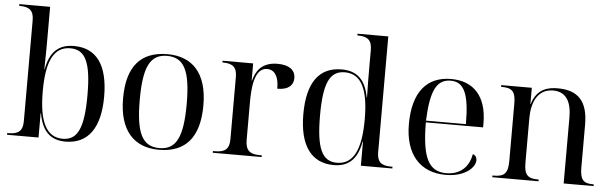

<svg xmlns="http://www.w3.org/2000/svg" viewBox="-49 -931 3553 1112"><g transform="rotate(5 1728.0 -375.0)"><path d="M358 10C489 10 559 -86 559 -269C559 -452 491 -546 360 -546C270 -546 220 -498 202 -397H200C202 -469 202 -541 202 -576V-760H23V-750H26C85 -750 108 -728 108 -672V-87C108 -32 85 -10 26 -10H18V0H201V-141H203C221 -38 271 10 358 10ZM341 -5C247 -5 202 -90 202 -269C202 -442 243 -531 340 -531C428 -531 462 -458 462 -270C462 -79 428 -5 341 -5Z M901 10C1055 10 1136 -81 1136 -269C1136 -456 1048 -546 904 -546C749 -546 669 -456 669 -269C669 -81 757 10 901 10ZM903 0C804 0 766 -75 766 -269C766 -461 804 -536 902 -536C1001 -536 1039 -461 1039 -269C1039 -75 1001 0 903 0Z M1214 0H1498V-10H1485C1426 -10 1403 -33 1403 -92V-307C1403 -383 1408 -511 1486 -511C1521 -511 1554 -485 1554 -402C1621 -402 1647 -432 1647 -472C1647 -519 1610 -546 1544 -546C1447 -546 1417 -487 1404 -436H1402V-536H1224V-526H1227C1286 -526 1309 -504 1309 -448V-87C1309 -32 1286 -10 1227 -10H1214Z M1918 10C2005 10 2055 -38 2073 -141H2075V0H2258V-10H2250C2191 -10 2168 -32 2168 -87V-760H1989V-750H1992C2051 -750 2074 -728 2074 -672V-576C2074 -541 2074 -469 2076 -397H2074C2056 -498 2006 -546 1916 -546C1785 -546 1717 -452 1717 -269C1717 -86 1787 10 1918 10ZM1935 -5C1848 -5 1814 -79 1814 -270C1814 -458 1848 -531 1936 -531C2033 -531 2074 -442 2074 -269C2074 -90 2029 -5 1935 -5Z M2568 10C2683 10 2739 -49 2739 -90C2739 -105 2731 -120 2715 -123C2701 -42 2646 0 2571 0C2468 0 2429 -79 2428 -283H2761V-307C2761 -465 2682 -546 2553 -546C2411 -546 2331 -451 2331 -264C2331 -91 2418 10 2568 10ZM2660 -293H2428C2435 -468 2469 -536 2551 -536C2629 -536 2660 -468 2660 -293Z M2839 0H3108V-10H3103C3042 -10 3023 -32 3023 -102V-359C3023 -445 3053 -531 3147 -531C3225 -531 3254 -471 3254 -384V0H3428V-10H3423C3366 -10 3348 -32 3348 -102V-350C3348 -487 3290 -546 3172 -546C3121 -546 3051 -535 3024 -442H3022V-536H2844V-526H2849C2910 -526 2929 -504 2929 -436V-102C2929 -32 2909 -10 2847 -10H2839Z"/></g></svg>

Font: Noto Serif Display
Style: Regular
Weight: 400
Designer: Monotype Design Team
Foundry: Monotype Imaging Inc.
Version: Version 2.009